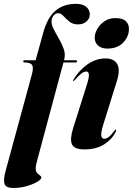

<svg xmlns="http://www.w3.org/2000/svg" viewBox="-53 -750 675 976"><path d="M65 -438Q65 -443.5 72 -443.5H128L167 -584.5Q188 -661 229.2 -695.8Q270.5 -730.5 333 -730.5Q368 -730.5 385.8 -714.8Q403.5 -699 403.5 -678Q403.5 -656 387 -641Q370.5 -626 343 -626Q317 -626 299.8 -640.2Q282.5 -654.5 269.2 -668.8Q256 -683 243 -683Q230.5 -683 221.5 -673.2Q212.5 -663.5 209.5 -649Q206.5 -629 218.2 -605.2Q230 -581.5 245.5 -555Q261 -528.5 270.8 -501.5Q280.5 -474.5 273.5 -448L272.5 -443.5H332.5Q339 -443.5 339 -438.5Q339 -432.5 330 -432.5H269.5L137 61.5Q128.5 91.5 128.5 107.5Q128.5 121.5 135.8 129.2Q143 137 150.2 142Q157.5 147 157.5 152.5Q157.5 161 137.2 173.5Q117 186 84.2 195.8Q51.5 205.5 13.5 205.5Q-21 205.5 -29.2 186.5Q-37.5 167.5 -25 120.5L108 -368Q118.5 -405.5 110.5 -419Q102.5 -432.5 72 -432.5Q65 -432.5 65 -438ZM492.5 -503Q462.5 -503 445.5 -518.5Q428.5 -534 428.5 -558Q428.5 -580.5 442 -603.8Q455.5 -627 479 -642.5Q502.5 -658 533.5 -658Q570.5 -658 586.5 -642.5Q602.5 -627 602.5 -603.5Q602.5 -564.5 573.5 -533.8Q544.5 -503 492.5 -503ZM471.5 -115Q458.5 -73 462 -58.8Q465.5 -44.5 477 -44.5Q487 -44.5 498.8 -53Q510.5 -61.5 527.5 -84Q533.5 -92 535.5 -91.5Q540.5 -91.5 534.5 -79Q515.5 -40.5 475.5 -15.5Q435.5 9.5 375 9.5Q324 9.5 312.8 -16.5Q301.5 -42.5 318 -96L389.5 -322.5Q400.5 -358 398.8 -372.2Q397 -386.5 385.5 -386.5Q375 -386.5 362.2 -377.5Q349.5 -368.5 327.5 -343.5Q322 -338 319.5 -338Q316 -338.5 320.5 -345.5Q349.5 -393.5 392.2 -423.2Q435 -453 483 -453Q526 -453 542.5 -425Q559 -397 542 -341Z"/></svg>

Font: Fraunces 144pt
Style: Bold Italic
Weight: 700
Italic angle: -16°
Version: Version 1.000;[b76b70a41]